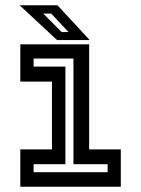

<svg xmlns="http://www.w3.org/2000/svg" viewBox="-20 -708 535 728"><path d="M57 0V-141.5H177V-398.5H57V-540H318V-141.5H438V0ZM107.5 -55H388V-85.5H258.5V-486H107.5V-455.5H228V-85.5H107.5ZM320 -556H196.5L54.5 -688H198ZM240 -586.5 174 -656.5H144L213.5 -586.5Z"/></svg>

Font: Tourney Thin SemiBold
Style: Regular
Weight: 600
Version: Version 1.015